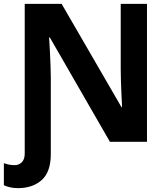

<svg xmlns="http://www.w3.org/2000/svg" viewBox="-38 -734 871 994"><path d="M55 240Q30 240 11 235Q-8 230 -18 225V111Q-10 114 5 117.5Q20 121 37 121Q60 121 75 106Q90 91 90 61V-714H281L591 -179H594Q594 -179 593 -200Q592 -221 590.5 -252.5Q589 -284 588 -317.5Q587 -351 587 -376V-714H723V0H531L220 -540H216Q216 -540 217.5 -519Q219 -498 220.5 -465.5Q222 -433 223.5 -398Q225 -363 225 -336V64Q225 156 178 198Q131 240 55 240Z"/></svg>

Font: Noto Sans
Style: Bold
Weight: 700
Designer: Monotype Design Team
Foundry: Monotype Imaging Inc.
Version: Version 2.000;GOOG;noto-source:20170915:90ef993387c0; ttfaut